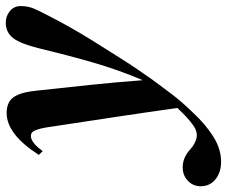

<svg xmlns="http://www.w3.org/2000/svg" viewBox="-142 -460 769 650"><g transform="rotate(-90 242.0 -134.5)"><path d="M20 230Q-16 230 -39.5 211Q-63 192 -63 161Q-63 135 -44.5 117.5Q-26 100 1 100Q33 100 60 124Q81 143 101.5 147Q122 151 144 135Q158 125 170.5 113.5Q183 102 196 88Q199 85 202 82Q187 -25 172 -124Q157 -223 141 -329Q136 -367 131 -385Q126 -403 120.5 -408.5Q115 -414 107 -414Q97 -414 84.5 -405Q72 -396 56 -374L43 -387Q113 -496 185 -496Q223 -496 239.5 -471Q256 -446 261 -391Q271 -298 280 -213.5Q289 -129 296 -35Q331 -118 355 -200.5Q379 -283 402 -379Q419 -449 438.5 -474Q458 -499 491 -499Q513 -499 530 -485Q547 -471 547 -448Q547 -423 537.5 -401.5Q528 -380 511 -348Q495 -317 476 -283Q457 -249 431 -207Q403 -163 371.5 -112.5Q340 -62 298 -3Q275 28 249.5 62Q224 96 186 135Q146 178 104.5 204Q63 230 20 230Z"/></g></svg>

Font: DeepMind Serif Display
Style: Italic
Weight: 400
Italic angle: -12°
Designer: Frank Grießhammer / Modifications: Colophon Foundry
Foundry: Colophon Foundry
Version: Version 5.003; ttfautohint (v1.8.2)